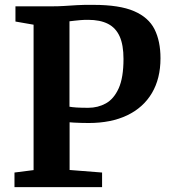

<svg xmlns="http://www.w3.org/2000/svg" viewBox="-20 -769 700 789"><path d="M118 -70V-667.5L43.5 -680.5V-743H194.5Q220 -743 243.8 -744.5Q267.5 -746 296 -747.8Q324.5 -749.5 364.5 -749Q471 -749 530.8 -723.2Q590.5 -697.5 615 -648.8Q639.5 -600 639.5 -529.5Q639.5 -446 604.2 -386.5Q569 -327 502.8 -295.2Q436.5 -263.5 344.5 -263.5Q329.5 -263.5 312.5 -264Q295.5 -264.5 283 -265.2Q270.5 -266 266 -266.5V-70.5L399.5 -60V0H39.5V-60ZM265.5 -330.5Q275.5 -328.5 295 -327.2Q314.5 -326 342.5 -326Q382.5 -326 415.2 -344.2Q448 -362.5 467.8 -406.2Q487.5 -450 487.5 -527Q487.5 -584 471.8 -619.2Q456 -654.5 423.8 -671Q391.5 -687.5 342 -687.5Q322.5 -687.5 309 -686.2Q295.5 -685 285.2 -683.8Q275 -682.5 265.5 -681.5Z"/></svg>

Font: Merriweather Light 18pt
Style: Bold
Weight: 700
Version: Version 2.100